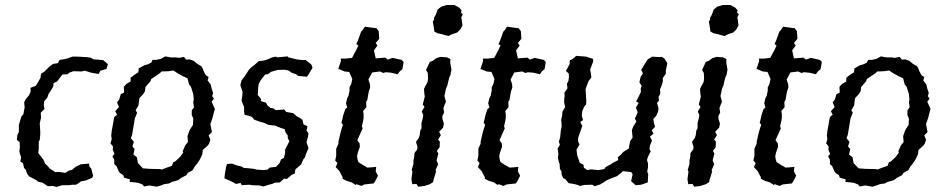

<svg xmlns="http://www.w3.org/2000/svg" viewBox="-20 -732 3767 763"><path d="M204 11 191 7 170 8 149 -6 131 -10 126 -15 104 -27 96 -31 88 -41 82 -58 76 -64 71 -84 61 -90 64 -107 59 -121 57 -132 59 -147 58 -167 47 -176 49 -196 55 -208V-236L65 -269L73 -278L76 -296L78 -305L76 -326L83 -339L95 -353L102 -368L101 -383L122 -391L131 -405L141 -423L143 -439L156 -447L176 -467L191 -478L210 -481L217 -494L237 -497L245 -499L268 -507H288L324 -505L340 -503L352 -496L370 -495L390 -493L409 -477L403 -458L379 -451L372 -438L343 -443L317 -451L304 -448L272 -449L255 -443L249 -437L228 -436L218 -423L207 -408L193 -402L191 -387L180 -369L173 -359L168 -344L155 -329L154 -312L157 -299L142 -284L143 -264L138 -242L140 -208V-197L138 -176L134 -169V-141L132 -124L153 -97L159 -82L168 -74L177 -63L180 -61L200 -48L214 -49L239 -45L254 -54L266 -57L280 -69L301 -79L334 -82L335 -71L343 -61L350 -34L347 -26L322 -15L301 -11L294 -5L282 2H268L254 4H227Z M603 10 574 5 553 9 546 1 530 -5 518 -7 495 -9 497 -19 473 -26 470 -36 456 -45 451 -53 443 -72 434 -80V-97L427 -111L435 -120L428 -137L429 -150L419 -162L424 -179L422 -193L424 -212L429 -239L434 -267L445 -276L438 -290L453 -307L445 -325L454 -337L460 -358L473 -364L472 -387L483 -399L499 -408V-423L513 -434L530 -445L531 -460L554 -473L566 -476L581 -483L586 -494H600L619 -498L637 -508L658 -504H679L692 -502L711 -506L720 -495L734 -496L750 -490L763 -479L780 -469L785 -461L790 -448L798 -433L809 -426L805 -412L817 -397L821 -380L827 -363L823 -350L830 -340L821 -328L828 -312L834 -299L828 -278L825 -265L816 -239L822 -207L809 -194L816 -177L811 -161L805 -153L786 -136L784 -119L778 -106L773 -96L762 -80L755 -72L745 -55L726 -45L721 -36L700 -25L688 -16L674 -12L663 -9L652 -3L632 0L622 4ZM622 -58 640 -65 663 -73 669 -88 676 -90 695 -108 708 -125 706 -131 716 -154 727 -168 725 -191 733 -214 747 -236 748 -261 742 -275V-293L751 -306L748 -325L750 -337L748 -358L739 -387L731 -397L725 -421L709 -428L684 -442L669 -452L650 -449L622 -448L615 -441L581 -418L578 -409L558 -386L556 -369L549 -358L534 -342L530 -312L519 -294L525 -284L516 -262L505 -196L500 -183L512 -168L506 -150L515 -140L510 -118L524 -107L528 -84L548 -63L575 -61L618 -60Z M918 -1 896 -13 872 -23 873 -36 876 -55 878 -67 882 -80 902 -82 920 -75 941 -70 948 -65 971 -63 989 -61 1000 -58 1026 -56 1043 -58 1052 -66 1077 -69 1091 -84 1097 -99 1108 -104 1113 -123V-138L1122 -155L1130 -171L1124 -182L1123 -195L1115 -205L1111 -219L1097 -223L1073 -233H1070L1046 -236L1029 -244L1014 -248L991 -256L982 -266L975 -270L952 -276L950 -289V-308L946 -316L940 -333L943 -352L944 -367L935 -394L940 -413L952 -428L970 -456L984 -469L989 -472L1008 -489L1026 -491L1038 -494L1062 -504L1076 -507L1082 -504L1123 -508L1126 -504L1144 -500L1159 -496L1184 -493L1194 -494L1217 -476L1222 -463L1214 -449L1204 -433L1200 -427L1180 -429L1165 -430L1157 -437L1141 -442L1126 -452L1111 -455L1083 -454L1058 -447L1044 -437L1034 -436L1025 -425L1016 -413L1008 -398L1006 -384L1005 -361L1004 -355L1018 -338L1017 -330L1037 -324L1042 -314L1055 -303L1065 -302L1076 -294L1109 -297L1118 -287L1142 -283H1144L1159 -270L1172 -263L1182 -256L1186 -238L1202 -230L1198 -214L1206 -202L1204 -189L1198 -167L1206 -143L1196 -120L1192 -107L1185 -98L1177 -79L1154 -59L1151 -42L1139 -37L1120 -21L1109 -22L1092 -7L1073 -6L1061 -1L1049 2L1027 9L1011 5L982 4L971 2L953 3L941 4L936 -5Z M1416 7 1397 0 1393 3 1378 -7 1356 -14 1341 -22 1342 -27 1333 -44 1329 -52 1314 -68 1321 -84 1312 -94 1316 -112V-141L1325 -161V-169L1332 -200L1337 -218L1343 -236L1337 -244L1341 -260L1344 -274L1352 -298L1360 -305L1355 -321L1359 -340L1365 -352L1369 -372V-385L1376 -399L1380 -418L1368 -446L1349 -448L1328 -457H1324L1335 -490L1334 -499H1352L1379 -502L1396 -534L1404 -551L1396 -557L1402 -570L1415 -606L1422 -614L1430 -626L1466 -621L1476 -620L1485 -608L1487 -578L1473 -561L1480 -551L1466 -532L1473 -500L1511 -503L1521 -495L1540 -502L1576 -494L1584 -486L1579 -457L1570 -450L1560 -437L1535 -443L1513 -445L1503 -442L1490 -448L1459 -444L1444 -416L1450 -398L1451 -384L1446 -370L1443 -355L1440 -336L1435 -327L1436 -306L1423 -291L1425 -277V-264L1423 -251L1418 -230L1421 -222L1413 -204L1400 -175L1409 -162L1410 -148L1402 -126L1399 -112L1400 -102L1404 -88L1421 -77L1435 -69L1439 -66L1456 -67L1475 -69L1473 -51L1482 -34L1471 -12L1465 -3L1428 1Z M1737 -596 1727 -598 1718 -600 1706 -607 1705 -616 1703 -629 1700 -646 1705 -654V-662L1711 -672L1714 -679L1719 -694L1734 -706L1746 -709L1755 -712H1786L1803 -703L1814 -692L1812 -682L1819 -675L1813 -663L1815 -653L1816 -643L1818 -631L1814 -624L1810 -616L1797 -603L1786 -599L1779 -597L1772 -594L1763 -589L1746 -593ZM1642 10 1635 -1 1618 0 1615 -20 1619 -50 1616 -57 1623 -80V-95L1626 -108L1627 -124L1638 -138L1639 -149L1633 -168L1644 -184L1648 -195L1650 -213L1655 -222V-243L1660 -262L1662 -275L1656 -289L1667 -307L1660 -317L1663 -328L1668 -348L1666 -362L1665 -379L1671 -391L1679 -406L1681 -419L1680 -442L1673 -454L1688 -486L1699 -490L1714 -501L1730 -506L1757 -504L1770 -497L1769 -485L1774 -455L1770 -434L1765 -423L1761 -406L1758 -393L1752 -379L1748 -359L1746 -351L1752 -328L1746 -313L1742 -302L1745 -285L1738 -271V-260L1744 -241L1741 -225L1725 -208L1732 -195L1721 -177L1728 -169L1727 -147L1716 -132L1722 -122L1719 -110L1715 -95L1721 -79L1711 -56L1713 -50L1703 -18L1701 -8L1688 0L1666 7Z M1981 7 1962 0 1958 3 1943 -7 1921 -14 1906 -22 1907 -27 1898 -44 1894 -52 1879 -68 1886 -84 1877 -94 1881 -112V-141L1890 -161V-169L1897 -200L1902 -218L1908 -236L1902 -244L1906 -260L1909 -274L1917 -298L1925 -305L1920 -321L1924 -340L1930 -352L1934 -372V-385L1941 -399L1945 -418L1933 -446L1914 -448L1893 -457H1889L1900 -490L1899 -499H1917L1944 -502L1961 -534L1969 -551L1961 -557L1967 -570L1980 -606L1987 -614L1995 -626L2031 -621L2041 -620L2050 -608L2052 -578L2038 -561L2045 -551L2031 -532L2038 -500L2076 -503L2086 -495L2105 -502L2141 -494L2149 -486L2144 -457L2135 -450L2125 -437L2100 -443L2078 -445L2068 -442L2055 -448L2024 -444L2009 -416L2015 -398L2016 -384L2011 -370L2008 -355L2005 -336L2000 -327L2001 -306L1988 -291L1990 -277V-264L1988 -251L1983 -230L1986 -222L1978 -204L1965 -175L1974 -162L1975 -148L1967 -126L1964 -112L1965 -102L1969 -88L1986 -77L2000 -69L2004 -66L2021 -67L2040 -69L2038 -51L2047 -34L2036 -12L2030 -3L1993 1Z M2343 8 2333 2 2302 3 2286 7 2269 1 2254 -2 2240 -4 2227 -20 2218 -24 2212 -38 2211 -52 2205 -60 2204 -80 2201 -88 2197 -105 2199 -121 2196 -142 2205 -156 2201 -169 2206 -186 2209 -216 2212 -229 2211 -247 2210 -256 2214 -273 2215 -288 2226 -307 2222 -324V-338L2224 -350L2223 -364L2235 -381L2233 -399L2239 -411L2241 -427L2240 -440L2229 -450L2244 -478V-492L2255 -497L2270 -510L2310 -507L2318 -504L2337 -498V-487L2325 -455L2328 -441L2330 -424L2319 -410L2314 -397L2307 -378L2309 -345L2310 -330L2309 -317L2302 -309L2294 -291L2292 -271L2297 -255L2286 -247L2294 -232L2288 -214L2278 -186L2277 -171L2283 -158L2271 -137L2274 -114L2280 -97L2284 -85L2299 -77L2300 -66L2314 -56L2328 -59L2358 -56L2381 -60L2387 -68L2407 -79L2414 -84L2437 -96L2435 -107L2446 -116L2458 -129L2479 -142L2481 -156L2485 -173L2494 -185L2491 -215L2497 -230L2509 -249L2503 -261L2509 -273L2514 -286L2507 -304L2518 -323L2508 -329L2517 -346L2527 -367L2526 -379L2530 -391L2521 -405L2526 -427L2535 -441L2528 -454L2543 -479L2554 -496L2572 -507L2600 -505L2610 -506L2621 -499L2632 -480L2626 -452V-439L2614 -422V-408L2611 -397L2603 -377L2604 -360L2597 -347L2599 -332L2591 -323L2597 -302L2595 -288L2588 -272L2576 -259L2579 -243L2583 -228L2570 -214L2577 -201L2563 -189L2571 -173L2563 -154L2561 -139L2566 -131L2555 -109L2551 -96L2555 -83V-66L2552 -50L2556 -40L2554 -7L2528 2L2506 4L2488 -12L2494 -39L2489 -48L2455 -52L2452 -48L2432 -32L2419 -27L2403 -21L2390 -15L2377 -6L2365 1Z M2834 -596 2824 -598 2815 -600 2803 -607 2802 -616 2800 -629 2797 -646 2802 -654V-662L2808 -672L2811 -679L2816 -694L2831 -706L2843 -709L2852 -712H2883L2900 -703L2911 -692L2909 -682L2916 -675L2910 -663L2912 -653L2913 -643L2915 -631L2911 -624L2907 -616L2894 -603L2883 -599L2876 -597L2869 -594L2860 -589L2843 -593ZM2739 10 2732 -1 2715 0 2712 -20 2716 -50 2713 -57 2720 -80V-95L2723 -108L2724 -124L2735 -138L2736 -149L2730 -168L2741 -184L2745 -195L2747 -213L2752 -222V-243L2757 -262L2759 -275L2753 -289L2764 -307L2757 -317L2760 -328L2765 -348L2763 -362L2762 -379L2768 -391L2776 -406L2778 -419L2777 -442L2770 -454L2785 -486L2796 -490L2811 -501L2827 -506L2854 -504L2867 -497L2866 -485L2871 -455L2867 -434L2862 -423L2858 -406L2855 -393L2849 -379L2845 -359L2843 -351L2849 -328L2843 -313L2839 -302L2842 -285L2835 -271V-260L2841 -241L2838 -225L2822 -208L2829 -195L2818 -177L2825 -169L2824 -147L2813 -132L2819 -122L2816 -110L2812 -95L2818 -79L2808 -56L2810 -50L2800 -18L2798 -8L2785 0L2763 7Z M3078 7 3059 0 3055 3 3040 -7 3018 -14 3003 -22 3004 -27 2995 -44 2991 -52 2976 -68 2983 -84 2974 -94 2978 -112V-141L2987 -161V-169L2994 -200L2999 -218L3005 -236L2999 -244L3003 -260L3006 -274L3014 -298L3022 -305L3017 -321L3021 -340L3027 -352L3031 -372V-385L3038 -399L3042 -418L3030 -446L3011 -448L2990 -457H2986L2997 -490L2996 -499H3014L3041 -502L3058 -534L3066 -551L3058 -557L3064 -570L3077 -606L3084 -614L3092 -626L3128 -621L3138 -620L3147 -608L3149 -578L3135 -561L3142 -551L3128 -532L3135 -500L3173 -503L3183 -495L3202 -502L3238 -494L3246 -486L3241 -457L3232 -450L3222 -437L3197 -443L3175 -445L3165 -442L3152 -448L3121 -444L3106 -416L3112 -398L3113 -384L3108 -370L3105 -355L3102 -336L3097 -327L3098 -306L3085 -291L3087 -277V-264L3085 -251L3080 -230L3083 -222L3075 -204L3062 -175L3071 -162L3072 -148L3064 -126L3061 -112L3062 -102L3066 -88L3083 -77L3097 -69L3101 -66L3118 -67L3137 -69L3135 -51L3144 -34L3133 -12L3127 -3L3090 1Z M3447 10 3418 5 3397 9 3390 1 3374 -5 3362 -7 3339 -9 3341 -19 3317 -26 3314 -36 3300 -45 3295 -53 3287 -72 3278 -80V-97L3271 -111L3279 -120L3272 -137L3273 -150L3263 -162L3268 -179L3266 -193L3268 -212L3273 -239L3278 -267L3289 -276L3282 -290L3297 -307L3289 -325L3298 -337L3304 -358L3317 -364L3316 -387L3327 -399L3343 -408V-423L3357 -434L3374 -445L3375 -460L3398 -473L3410 -476L3425 -483L3430 -494H3444L3463 -498L3481 -508L3502 -504H3523L3536 -502L3555 -506L3564 -495L3578 -496L3594 -490L3607 -479L3624 -469L3629 -461L3634 -448L3642 -433L3653 -426L3649 -412L3661 -397L3665 -380L3671 -363L3667 -350L3674 -340L3665 -328L3672 -312L3678 -299L3672 -278L3669 -265L3660 -239L3666 -207L3653 -194L3660 -177L3655 -161L3649 -153L3630 -136L3628 -119L3622 -106L3617 -96L3606 -80L3599 -72L3589 -55L3570 -45L3565 -36L3544 -25L3532 -16L3518 -12L3507 -9L3496 -3L3476 0L3466 4ZM3466 -58 3484 -65 3507 -73 3513 -88 3520 -90 3539 -108 3552 -125 3550 -131 3560 -154 3571 -168 3569 -191 3577 -214 3591 -236 3592 -261 3586 -275V-293L3595 -306L3592 -325L3594 -337L3592 -358L3583 -387L3575 -397L3569 -421L3553 -428L3528 -442L3513 -452L3494 -449L3466 -448L3459 -441L3425 -418L3422 -409L3402 -386L3400 -369L3393 -358L3378 -342L3374 -312L3363 -294L3369 -284L3360 -262L3349 -196L3344 -183L3356 -168L3350 -150L3359 -140L3354 -118L3368 -107L3372 -84L3392 -63L3419 -61L3462 -60Z"/></svg>

Font: Winky Rough Light
Style: Italic
Weight: 300
Italic angle: -8.97852°
Designer: Simon Atzbach
Foundry: typofactur
Version: Version 1.206; ttfautohint (v1.8.4.7-5d5b)